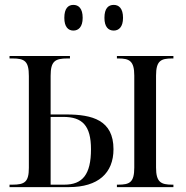

<svg xmlns="http://www.w3.org/2000/svg" viewBox="-20 -765 760 785"><path d="M445 -640C466 -640 483 -655 483 -692C483 -731 466 -745 445 -745C423 -745 407 -731 407 -692C407 -655 423 -640 445 -640ZM280 -640C301 -640 318 -655 318 -692C318 -731 301 -745 280 -745C259 -745 243 -731 243 -692C243 -655 259 -640 280 -640ZM19 0H262C381 0 444 -57 444 -155C444 -274 357 -297 251 -297H187V-455C187 -515 205 -526 256 -526H266V-536H19V-526H31C81 -526 98 -515 98 -454V-79C98 -21 81 -10 31 -10H19ZM458 0H689V-10H684C638 -10 618 -20 618 -80V-456C618 -517 638 -526 684 -526H689V-536H458V-526H464C509 -526 529 -516 529 -456V-80C529 -19 510 -10 463 -10H458ZM243 -10H187V-287H239C316 -287 352 -252 352 -155C352 -51 317 -10 243 -10Z"/></svg>

Font: Noto Serif Display Condensed
Style: Regular
Weight: 400
Width: 3
Designer: Monotype Design Team
Foundry: Monotype Imaging Inc.
Version: Version 2.009